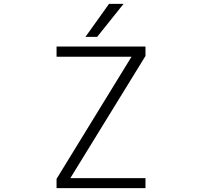

<svg xmlns="http://www.w3.org/2000/svg" viewBox="-20 -972 1040 993"><path d="M619.1 -952.1 482.4 -781.2H421.9L543.9 -952.1ZM343.8 -50.8H732.4V1H272.5V-46.9L660.2 -678.7H272.5V-731.4H732.4V-682.6Z"/></svg>

Font: Gen Shin Gothic Monospace Light
Style: Regular
Weight: 300
Designer: [Source Han Sans]
Ryoko NISHIZUKA  (kana & ideographs); Paul D. Hunt (Latin, Greek & Cyrillic); Wenlong ZHANG  (bopomofo
Version: Version 1.002.20150607